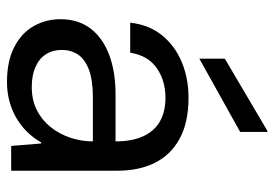

<svg xmlns="http://www.w3.org/2000/svg" viewBox="-138 -636 786 550"><g transform="rotate(90 255.0 -361.0)"><path d="M215 12Q155 12 114.5 -9Q74 -30 54.5 -65Q35 -100 35 -141Q35 -192 61.5 -227Q88 -262 136.5 -280.5Q185 -299 251 -299H385Q385 -347 370 -379Q355 -411 327 -426.5Q299 -442 260 -442Q211 -442 175 -417Q139 -392 131 -341H45Q51 -395 81 -432Q111 -469 157.5 -488.5Q204 -508 260 -508Q331 -508 377.5 -482.5Q424 -457 446.5 -411.5Q469 -366 469 -305V0H398L391 -86H388Q375 -63 357 -45Q339 -27 317.5 -14.5Q296 -2 270 5Q244 12 215 12ZM229 -59Q267 -59 295.5 -73.5Q324 -88 344 -113Q364 -138 374.5 -169.5Q385 -201 385 -234H258Q209 -234 179 -222.5Q149 -211 136 -191Q123 -171 123 -145Q123 -119 135.5 -99.5Q148 -80 172 -69.5Q196 -59 229 -59ZM148 -539V-612L355 -734H358V-656Z"/></g></svg>

Font: DM Sans 36pt
Style: Regular
Weight: 400
Designer: Colophon Foundry, Jonny Pinhorn
Foundry: Colophon Foundry
Version: Version 4.004;gftools[0.9.30]